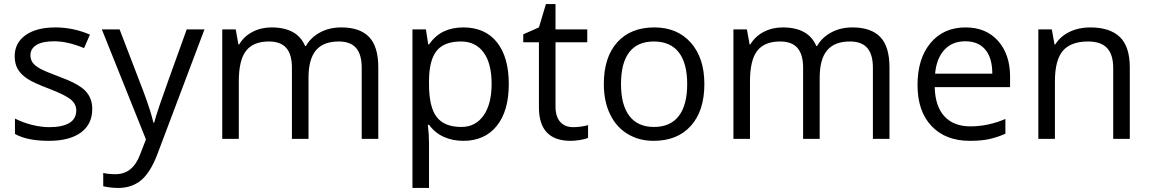

<svg xmlns="http://www.w3.org/2000/svg" viewBox="-20 -679 5626 939"><path d="M431.2 -146Q431.2 -71.3 375.5 -30.8Q319.8 9.8 219.2 9.8Q112.8 9.8 53.2 -23.9V-99.1Q91.8 -79.6 136 -68.4Q180.2 -57.1 221.2 -57.1Q284.7 -57.1 318.8 -77.4Q353 -97.7 353 -139.2Q353 -170.4 325.9 -192.6Q298.8 -214.8 220.2 -245.1Q145.5 -272.9 114 -293.7Q82.5 -314.5 67.1 -340.8Q51.8 -367.2 51.8 -403.8Q51.8 -469.2 105 -507.1Q158.2 -544.9 251 -544.9Q337.4 -544.9 419.9 -509.8L391.1 -443.8Q310.5 -477.1 245.1 -477.1Q187.5 -477.1 158.2 -459Q128.9 -440.9 128.9 -409.2Q128.9 -387.7 139.9 -372.6Q150.9 -357.4 175.3 -343.8Q199.7 -330.1 269 -304.2Q364.3 -269.5 397.7 -234.4Q431.2 -199.2 431.2 -146Z M478 -535.2H564.9L682.1 -230Q720.7 -125.5 730 -79.1H733.9Q740.2 -104 760.5 -164.3Q780.8 -224.6 893.1 -535.2H980L750 74.2Q715.8 164.6 670.2 202.4Q624.5 240.2 558.1 240.2Q521 240.2 484.9 231.9V167Q511.7 172.9 544.9 172.9Q628.4 172.9 664.1 79.1L693.8 2.9Z M1749 0V-348.1Q1749 -412.1 1721.7 -444.1Q1694.3 -476.1 1636.7 -476.1Q1561 -476.1 1524.9 -432.6Q1488.8 -389.2 1488.8 -298.8V0H1407.7V-348.1Q1407.7 -412.1 1380.4 -444.1Q1353 -476.1 1294.9 -476.1Q1218.8 -476.1 1183.3 -430.4Q1147.9 -384.8 1147.9 -280.8V0H1066.9V-535.2H1132.8L1146 -461.9H1149.9Q1172.9 -501 1214.6 -522.9Q1256.3 -544.9 1308.1 -544.9Q1433.6 -544.9 1472.2 -454.1H1476.1Q1500 -496.1 1545.4 -520.5Q1590.8 -544.9 1648.9 -544.9Q1739.7 -544.9 1784.9 -498.3Q1830.1 -451.7 1830.1 -349.1V0Z M2246.1 9.8Q2193.8 9.8 2150.6 -9.5Q2107.4 -28.8 2078.1 -68.8H2072.3Q2078.1 -22 2078.1 20V240.2H1997.1V-535.2H2063L2074.2 -461.9H2078.1Q2109.4 -505.9 2150.9 -525.4Q2192.4 -544.9 2246.1 -544.9Q2352.5 -544.9 2410.4 -472.2Q2468.3 -399.4 2468.3 -268.1Q2468.3 -136.2 2409.4 -63.2Q2350.6 9.8 2246.1 9.8ZM2234.4 -476.1Q2152.3 -476.1 2115.7 -430.7Q2079.1 -385.3 2078.1 -286.1V-268.1Q2078.1 -155.3 2115.7 -106.7Q2153.3 -58.1 2236.3 -58.1Q2305.7 -58.1 2345 -114.3Q2384.3 -170.4 2384.3 -269Q2384.3 -369.1 2345 -422.6Q2305.7 -476.1 2234.4 -476.1Z M2782.7 -57.1Q2804.2 -57.1 2824.2 -60.3Q2844.2 -63.5 2856 -66.9V-4.9Q2842.8 1.5 2817.1 5.6Q2791.5 9.8 2771 9.8Q2615.7 9.8 2615.7 -153.8V-472.2H2539.1V-511.2L2615.7 -544.9L2649.9 -659.2H2696.8V-535.2H2852.1V-472.2H2696.8V-157.2Q2696.8 -108.9 2719.7 -83Q2742.7 -57.1 2782.7 -57.1Z M3424.8 -268.1Q3424.8 -137.2 3358.9 -63.7Q3293 9.8 3176.8 9.8Q3105 9.8 3049.3 -23.9Q2993.7 -57.6 2963.4 -120.6Q2933.1 -183.6 2933.1 -268.1Q2933.1 -398.9 2998.5 -471.9Q3064 -544.9 3180.2 -544.9Q3292.5 -544.9 3358.6 -470.2Q3424.8 -395.5 3424.8 -268.1ZM3017.1 -268.1Q3017.1 -165.5 3058.1 -111.8Q3099.1 -58.1 3178.7 -58.1Q3258.3 -58.1 3299.6 -111.6Q3340.8 -165 3340.8 -268.1Q3340.8 -370.1 3299.6 -423.1Q3258.3 -476.1 3177.7 -476.1Q3098.1 -476.1 3057.6 -423.8Q3017.1 -371.6 3017.1 -268.1Z M4249 0V-348.1Q4249 -412.1 4221.7 -444.1Q4194.3 -476.1 4136.7 -476.1Q4061 -476.1 4024.9 -432.6Q3988.8 -389.2 3988.8 -298.8V0H3907.7V-348.1Q3907.7 -412.1 3880.4 -444.1Q3853 -476.1 3794.9 -476.1Q3718.8 -476.1 3683.3 -430.4Q3647.9 -384.8 3647.9 -280.8V0H3566.9V-535.2H3632.8L3646 -461.9H3649.9Q3672.9 -501 3714.6 -522.9Q3756.3 -544.9 3808.1 -544.9Q3933.6 -544.9 3972.2 -454.1H3976.1Q4000 -496.1 4045.4 -520.5Q4090.8 -544.9 4148.9 -544.9Q4239.7 -544.9 4284.9 -498.3Q4330.1 -451.7 4330.1 -349.1V0Z M4723.1 9.8Q4604.5 9.8 4535.9 -62.5Q4467.3 -134.8 4467.3 -263.2Q4467.3 -392.6 4531 -468.8Q4594.7 -544.9 4702.1 -544.9Q4802.7 -544.9 4861.3 -478.8Q4919.9 -412.6 4919.9 -304.2V-252.9H4551.3Q4553.7 -158.7 4598.9 -109.9Q4644 -61 4726.1 -61Q4812.5 -61 4897 -97.2V-24.9Q4854 -6.3 4815.7 1.7Q4777.3 9.8 4723.1 9.8ZM4701.2 -477.1Q4636.7 -477.1 4598.4 -435.1Q4560.1 -393.1 4553.2 -318.8H4833Q4833 -395.5 4798.8 -436.3Q4764.6 -477.1 4701.2 -477.1Z M5424.3 0V-346.2Q5424.3 -411.6 5394.5 -443.8Q5364.7 -476.1 5301.3 -476.1Q5217.3 -476.1 5178.2 -430.7Q5139.2 -385.3 5139.2 -280.8V0H5058.1V-535.2H5124L5137.2 -461.9H5141.1Q5166 -501.5 5210.9 -523.2Q5255.9 -544.9 5311 -544.9Q5407.7 -544.9 5456.5 -498.3Q5505.4 -451.7 5505.4 -349.1V0Z"/></svg>

Font: f0_46825 
Style: Regular
Weight: 400
Foundry: Ascender Corporation
Version: Version 1.10